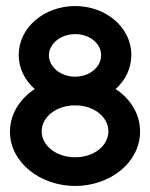

<svg xmlns="http://www.w3.org/2000/svg" viewBox="-20 -605 497 636"><path d="M229 11C345 11 444 -67 444 -169C444 -227 413 -277 363 -310C395 -339 415 -378 415 -423C415 -515 330 -585 229 -585C128 -585 42 -515 42 -423C42 -378 62 -340 95 -310C46 -278 13 -227 13 -169C13 -67 113 11 229 11ZM229 -256C292 -256 339 -217 339 -170C339 -123 292 -84 229 -84C166 -84 118 -123 118 -170C118 -217 166 -256 229 -256ZM229 -492C278 -492 315 -460 315 -422C315 -384 278 -351 229 -351C180 -351 142 -384 142 -422C142 -459 180 -492 229 -492Z"/></svg>

Font: Charger Pro
Style: Blk
Weight: 900
Designer: Jasper
Foundry: Cannot Into Space Fonts
Version: Version 1.09